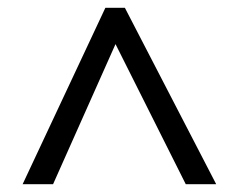

<svg xmlns="http://www.w3.org/2000/svg" viewBox="-20 -739 612 492"><path d="M38 -267 250 -719H300L534 -267H456L276 -626L116 -267Z"/></svg>

Font: Go Noto Current
Style: Regular
Weight: 400
Designer: Monotype Design Team
Foundry: Monotype Imaging Inc.
Version: Version 2.007; ttfautohint (v1.8) -l 8 -r 50 -G 200 -x 14 -D